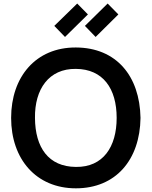

<svg xmlns="http://www.w3.org/2000/svg" viewBox="-20 -1029 841 1065"><path d="M340.6 -824 281.2 -885.4 408.3 -1009.4 467.7 -949ZM510.4 -824 451 -885.4 577.1 -1009.4 636.5 -949ZM401 15.6C621.9 15.6 756.2 -141.7 759.4 -375C755.2 -608.3 625 -764.6 401 -765.6C178.1 -766.7 41.7 -602.1 41.7 -375C41.7 -147.9 179.2 15.6 401 15.6ZM401 -103.1C249 -104.2 175 -210.4 174 -375C171.9 -534.4 251 -649 401 -646.9C551 -645.8 627.1 -538.5 627.1 -375C627.1 -214.6 552.1 -101 401 -103.1Z"/></svg>

Font: Manrope3 Bold
Style: Regular
Weight: 700
Designer: Mikhail Sharanda
Foundry: Mikhail Sharanda
Version: Version 3.000;PS 003.000;hotconv 1.0.88;makeotf.lib2.5.64775